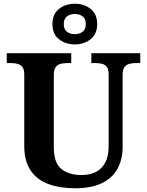

<svg xmlns="http://www.w3.org/2000/svg" viewBox="-20 -999 787 1029"><path d="M381.7 10Q300.4 10 239 -12.8Q177.5 -35.6 143.8 -85.9Q110 -136.2 110 -217.7V-599.9Q110 -627 100.2 -639.8Q90.5 -652.6 74.3 -656.8Q58.1 -661 38.4 -661H16.2V-714H361.7V-661H339.4Q320.3 -661 303.9 -656.6Q287.5 -652.1 278 -638.6Q268.4 -625 268.4 -595.9V-210Q268.4 -125.9 308.8 -93.5Q349.1 -61 417.4 -61Q462.1 -61 494.5 -77.8Q526.8 -94.6 544.5 -128.7Q562.2 -162.7 562.2 -213.5V-599.9Q562.2 -627 552.8 -639.8Q543.3 -652.6 527.4 -656.8Q511.5 -661 491.8 -661H469.6V-714H731.6V-661H708.7Q689 -661 672.7 -656.6Q656.3 -652.1 646.7 -638.6Q637.2 -625 637.2 -595.9V-211.5Q637.2 -145 610 -95.2Q582.9 -45.5 526.7 -17.7Q470.4 10 381.7 10ZM380.9 -761Q330.9 -761 295.9 -789Q260.9 -817 260.9 -870Q260.9 -923 295.9 -951Q330.9 -979 380.9 -979Q430.9 -979 465.9 -951Q500.9 -923 500.9 -870Q500.9 -817 465.9 -789Q430.9 -761 380.9 -761ZM380.8 -815.8Q405 -815.8 422.4 -828.5Q439.9 -841.2 439.9 -870.1Q439.9 -899.1 422.5 -911.6Q405 -924.2 380.9 -924.2Q356.8 -924.2 339.3 -911.5Q321.8 -898.8 321.8 -869.9Q321.8 -840.9 339.3 -828.4Q356.7 -815.8 380.8 -815.8Z"/></svg>

Font: Noto Serif Telugu
Style: Regular
Weight: 400
Designer: Jelle Bosma - Monotype Design Team
Foundry: Monotype Imaging Inc.
Version: Version 2.003